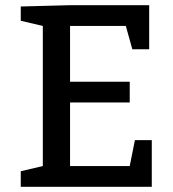

<svg xmlns="http://www.w3.org/2000/svg" viewBox="-20 -720 665 740"><path d="M465 -620H250V-405H480V-325H250V-80H480L500 -180H565V0H60V-60L145 -80V-620L60 -640V-695L250 -700H555V-530H490Z"/></svg>

Font: Bitter
Style: Regular
Weight: 400
Designer: Sol Matas
Foundry: Sol Matas
Version: Version 1.001